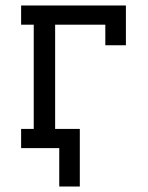

<svg xmlns="http://www.w3.org/2000/svg" viewBox="-20 -540 540 700"><path d="M196 140V0H57V-70H103V-450H57V-520H439V-375H364V-450H181V-70H271V140Z"/></svg>

Font: Iosevka Slab
Style: Regular
Weight: 400
Monospace: yes
Designer: Belleve Invis
Foundry: Belleve Invis
Version: Version 11.2.4; ttfautohint (v1.8.3)